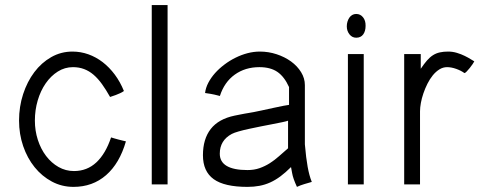

<svg xmlns="http://www.w3.org/2000/svg" viewBox="-20 -728 1893 758"><path d="M477.1 -169.9Q452.1 -83 398.9 -36.6Q345.7 9.8 270 9.8Q224.1 9.8 184.8 -11.2Q145.5 -32.2 116.7 -67.9Q87.9 -103.5 71.5 -151.1Q55.2 -198.7 55.2 -252Q55.2 -307.1 71.3 -356.4Q87.4 -405.8 115.5 -443.1Q143.6 -480.5 182.1 -502.4Q220.7 -524.4 266.1 -524.4Q298.3 -524.4 328.6 -513.7Q358.9 -502.9 385.3 -482.7Q411.6 -462.4 433.1 -433.6Q454.6 -404.8 469.2 -368.7Q463.4 -364.3 454.3 -360.1Q445.3 -356 436.8 -352.8Q428.2 -349.6 421.9 -347.7Q415.5 -345.7 414.6 -345.2Q398.4 -374 382.6 -396Q366.7 -418 349.4 -432.9Q332 -447.8 312 -455.3Q292 -462.9 268.1 -462.9Q235.8 -462.9 208.3 -445.6Q180.7 -428.2 160.4 -398.9Q140.1 -369.6 128.9 -331.5Q117.7 -293.5 117.7 -252Q117.7 -211.9 129.4 -175.8Q141.1 -139.6 161.9 -112.3Q182.6 -85 210.9 -68.8Q239.3 -52.7 272 -52.7Q323.7 -52.7 360.4 -86.9Q397 -121.1 418.5 -185.5Q423.3 -184.1 431.4 -181.6Q439.5 -179.2 448 -177Q456.5 -174.8 464.4 -172.9Q472.2 -170.9 477.1 -169.9Z M641.6 0H579.1V-708H641.6Z M1210.9 -9.8Q1196.8 -5.9 1181.4 -1.2Q1166 3.4 1152.3 9.8Q1136.7 -23.9 1133.3 -44.7Q1129.9 -65.4 1128.9 -68.4Q1107.4 -46.9 1087.4 -32Q1067.4 -17.1 1046.9 -7.8Q1026.4 1.5 1004.4 5.6Q982.4 9.8 957 9.8Q865.7 9.8 823.5 -20.8Q781.2 -51.3 781.2 -115.2Q781.2 -179.2 812 -218.8Q842.8 -258.3 906.2 -271.5Q920.4 -274.4 929.2 -276.1Q938 -277.8 945.8 -279.3Q953.6 -280.8 961.7 -282Q969.7 -283.2 982.2 -285.6Q994.6 -288.1 1013.2 -292Q1031.7 -295.9 1060.1 -302.2Q1107.9 -312.5 1121.1 -314V-384.3Q1102.5 -425.3 1075.2 -444.1Q1047.9 -462.9 1003.9 -462.9Q947.8 -462.9 906.7 -433.3Q865.7 -403.8 848.1 -349.1Q842.3 -350.6 837.4 -351.8Q832.5 -353 826.4 -354.5Q820.3 -356 811.8 -357.4Q803.2 -358.9 789.6 -360.8Q792 -381.3 802.5 -401.4Q813 -421.4 829.1 -439.5Q845.2 -457.5 866 -473.1Q886.7 -488.8 909.9 -500.2Q933.1 -511.7 957.5 -518.1Q981.9 -524.4 1005.9 -524.4Q1040 -524.4 1072 -513.9Q1104 -503.4 1128.9 -485.4Q1153.8 -467.3 1168.7 -443.1Q1183.6 -418.9 1183.6 -392.1V-158.2Q1186 -130.4 1188.7 -108.6Q1191.4 -86.9 1194.6 -69.3Q1197.8 -51.8 1201.7 -37.4Q1205.6 -22.9 1210.9 -9.8ZM1117.2 -142.6V-251.5Q1110.8 -249 1094.2 -245.6Q1077.6 -242.2 1056.2 -238Q1034.7 -233.9 1010 -229Q985.4 -224.1 962.9 -219.2Q940.4 -214.4 922.4 -209.2Q904.3 -204.1 895 -199.2Q847.7 -173.8 847.7 -121.1Q847.7 -88.9 875.2 -72.8Q902.8 -56.6 957 -56.6Q983.4 -56.6 1004.9 -64.2Q1026.4 -71.8 1045.2 -83.7Q1064 -95.7 1081.3 -111.1Q1098.6 -126.5 1117.2 -142.6Z M1423.3 -626Q1423.3 -605 1413.8 -592Q1404.3 -579.1 1386.2 -579.1Q1370.1 -579.1 1359.6 -592.5Q1349.1 -606 1349.1 -624Q1349.1 -633.8 1351.8 -642.6Q1354.5 -651.4 1359.1 -658.2Q1363.8 -665 1370.6 -668.9Q1377.4 -672.9 1386.2 -672.9Q1402.8 -672.9 1413.3 -659.7Q1423.8 -646.5 1423.3 -626ZM1416 0H1353.5V-514.6H1416Z M1852.5 -485.8Q1851.1 -482.4 1845.9 -474.9Q1840.8 -467.3 1834.5 -459.5Q1828.1 -451.7 1822.3 -445.6Q1816.4 -439.5 1813.5 -439.5Q1800.3 -449.2 1781 -456.1Q1761.7 -462.9 1745.1 -462.9Q1729 -462.9 1714.8 -454.1Q1700.7 -445.3 1688.7 -430.7Q1676.8 -416 1667.5 -397.5Q1658.2 -378.9 1651.6 -359.6Q1645 -340.3 1641.6 -321.8Q1638.2 -303.2 1638.2 -288.6V0H1575.7V-514.6H1641.1V-456.5Q1654.3 -476.1 1665.8 -489.3Q1677.2 -502.4 1689.7 -510.3Q1702.1 -518.1 1716.6 -521.2Q1731 -524.4 1749 -524.4Q1767.1 -524.4 1783.9 -519.3Q1800.8 -514.2 1814.7 -507.3Q1828.6 -500.5 1838.6 -494.1Q1848.6 -487.8 1852.5 -485.8Z"/></svg>

Font: Saysettha OT
Style: Regular
Weight: 400
Designer: John M. Durdin and Silvain Dupertuis
Foundry: Lao Script for Windows
Version: Version 2.000